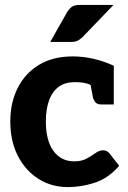

<svg xmlns="http://www.w3.org/2000/svg" viewBox="-20 -755 523 783"><path d="M257 8Q190 8 137 -25.5Q84 -59 53 -119Q22 -179 22 -260Q22 -336 52 -396Q82 -456 139 -490.5Q196 -525 277 -525Q318 -525 360 -515.5Q402 -506 444 -487V-407L375 -394Q355 -408 335.5 -414Q316 -420 286 -420Q244 -420 218 -400Q192 -380 179.5 -344Q167 -308 167 -260Q167 -182 198 -139.5Q229 -97 283 -97Q312 -97 332.5 -108Q353 -119 369 -130.5Q385 -142 400 -142Q409 -142 415 -139Q421 -136 426 -130L466 -79Q422 -28 367 -10Q312 8 257 8ZM345 -432 444 -407V-329H392Q377 -329 369 -338Q361 -347 358 -363ZM185 -584 254 -706Q263 -720 273.5 -727.5Q284 -735 306 -735H443L316 -603Q305 -593 295.5 -588.5Q286 -584 269 -584Z"/></svg>

Font: Aleo ExtraBold
Style: Regular
Weight: 800
Designer: Alessio Laiso
Foundry: Alessio Laiso
Version: Version 2.001;gftools[0.9.29]